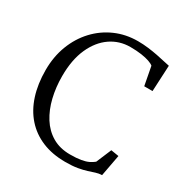

<svg xmlns="http://www.w3.org/2000/svg" viewBox="-175 -892 999 1041"><g transform="rotate(30 324.5 -372.0)"><path d="M377 11Q295.5 11 232 -15.5Q168.5 -42 124.8 -91.5Q81 -141 58.5 -211Q36 -281 36 -368Q36 -451.5 63 -522Q90 -592.5 138.5 -644.5Q187 -696.5 251.8 -725Q316.5 -753.5 392 -753.5Q425.5 -753.5 457.2 -749.5Q489 -745.5 517 -740Q545 -734.5 567.2 -729.2Q589.5 -724 603 -721.5L595 -558.5H543L521 -674.5Q512 -682.5 492 -689.5Q472 -696.5 441.8 -701Q411.5 -705.5 372 -705.5Q304 -705.5 249.2 -667.8Q194.5 -630 162.2 -558.2Q130 -486.5 130 -384Q130 -314.5 145 -252Q160 -189.5 190.5 -141Q221 -92.5 268 -64.8Q315 -37 379 -37Q420.5 -37 447.5 -41.8Q474.5 -46.5 491.8 -55Q509 -63.5 522 -74L562 -169L611 -161L586 -27Q566.5 -26.5 548 -20.5Q529.5 -14.5 507 -7.2Q484.5 0 453.2 5.5Q422 11 377 11Z"/></g></svg>

Font: Merriweather Light
Style: Regular
Weight: 300
Designer: Eben Sorkin
Foundry: Eben Sorkin
Version: Version 2.100